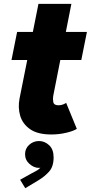

<svg xmlns="http://www.w3.org/2000/svg" viewBox="-20 -694 478 1002"><path d="M248 7.8Q176.8 7.8 137.5 -19.5Q98.1 -46.9 85.4 -89.8Q72.8 -132.8 82 -179.7L180.7 -673.8H352.5L257.8 -193.4Q254.9 -178.2 258.1 -161.4Q261.2 -144.5 285.2 -144.5Q299.3 -144.5 310.5 -149.4Q321.8 -154.3 325.2 -157.2L380.9 -21.5Q362.8 -9.8 325.2 -1Q287.6 7.8 248 7.8ZM40 -380.9 69.3 -527.3H433.6L404.3 -380.9ZM111.8 288.1 85 244.1 145.5 210.4Q152.3 206.5 167.5 198.7Q182.6 190.9 195.3 177Q208 163.1 207.5 142.1H217.8Q221.7 152.8 213.6 167.5Q205.6 182.1 182.6 182.1Q157.2 182.1 134 161.6Q110.8 141.1 110.8 110.4Q110.8 81.1 132.6 61.5Q154.3 42 183.6 42Q212.9 42 236.3 63.7Q259.8 85.4 259.8 127.4Q259.8 175.3 236.1 201.7Q212.4 228 178.7 248Z"/></svg>

Font: Reddit Sans Black
Style: Italic
Weight: 900
Italic angle: -11.25°
Designer: Stephen Hutchings
Version: Version 1.013